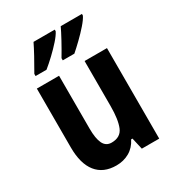

<svg xmlns="http://www.w3.org/2000/svg" viewBox="-184 -880 922 1003"><g transform="rotate(-30 276.5 -378.0)"><path d="M487 -546V0H382L366 -70H358Q338 -30 303 -10Q268 10 224 10Q146 10 105 -41.5Q64 -93 64 -191V-546H198V-228Q198 -167 213 -136.5Q228 -106 262 -106Q316 -106 334 -149.5Q352 -193 352 -274V-546ZM463 -756Q454 -737 429.5 -709Q405 -681 376 -653Q347 -625 325 -606H255V-619Q279 -659 301.5 -700.5Q324 -742 335 -766H463ZM299 -756Q289 -736 265 -709Q241 -682 212 -654.5Q183 -627 157 -606H91V-619Q115 -660 137 -700.5Q159 -741 171 -766H299Z"/></g></svg>

Font: Noto Sans Gujarati Condensed
Style: Bold
Weight: 700
Width: 3
Designer: Jelle Bosma - Monotype Design Team, Universal Thirst
Foundry: Monotype Imaging Inc.
Version: Version 2.106; ttfautohint (v1.8.4.7-5d5b)